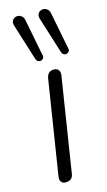

<svg xmlns="http://www.w3.org/2000/svg" viewBox="-120 -805 477 853"><g transform="rotate(-15 118.5 -378.5)"><path d="M72 6Q57 6 50.5 -3Q44 -12 47 -30L115 -461Q118 -477 126.5 -484.5Q135 -492 150 -492Q164 -492 171 -482.5Q178 -473 175 -456L107 -24Q105 -9 96 -1.5Q87 6 72 6ZM200 -559 148 -725Q144 -738 147.5 -746.5Q151 -755 159 -759.5Q167 -764 176 -763Q185 -762 193 -755Q201 -748 203 -734L236 -565Q238 -557 233.5 -551.5Q229 -546 222.5 -544.5Q216 -543 209.5 -546.5Q203 -550 200 -559ZM82 -559 30 -725Q26 -738 29.5 -746.5Q33 -755 41 -759.5Q49 -764 58 -763Q67 -762 75 -755Q83 -748 85 -734L118 -565Q120 -557 115.5 -551.5Q111 -546 104.5 -544.5Q98 -543 91.5 -546.5Q85 -550 82 -559Z"/></g></svg>

Font: Nunito ExtraLight Light
Style: Italic
Weight: 300
Italic angle: -9°
Version: Version 3.602